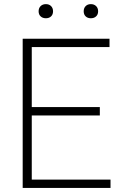

<svg xmlns="http://www.w3.org/2000/svg" viewBox="-20 -932 604 952"><path d="M92.5 0V-740H523V-698.5H137.5V-41.5H528V0ZM123.5 -359.5V-401H475V-359.5ZM430.5 -841.5Q414.5 -841.5 404.8 -850.8Q395 -860 395 -876Q395 -892 404.8 -901.8Q414.5 -911.5 430.5 -911.5Q446.5 -911.5 456.5 -901.8Q466.5 -892 466.5 -876Q466.5 -860 456.5 -850.8Q446.5 -841.5 430.5 -841.5ZM207.5 -841.5Q191.5 -841.5 181.5 -850.8Q171.5 -860 171.5 -876Q171.5 -892 181.5 -901.8Q191.5 -911.5 207.5 -911.5Q223.5 -911.5 233.2 -901.8Q243 -892 243 -876Q243 -860 233.2 -850.8Q223.5 -841.5 207.5 -841.5Z"/></svg>

Font: Encode Sans SC Condensed Thin ExtraLight
Style: Regular
Weight: 250
Version: Version 3.002